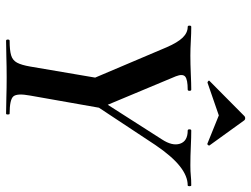

<svg xmlns="http://www.w3.org/2000/svg" viewBox="-120 -728 847 648"><g transform="rotate(90 304.0 -403.5)"><path d="M311 -265 294 -282 450 -526Q473 -561 464.5 -587Q456 -613 420 -613Q416 -613 416 -619Q416 -625 420 -625Q443 -625 474.5 -623.5Q506 -622 538 -622Q559 -622 572.5 -623.5Q586 -625 605 -625Q608 -625 608 -619Q608 -613 605 -613Q574 -613 540.5 -586.5Q507 -560 469 -504ZM117 0Q113 0 113 -6Q113 -12 117 -12Q149 -12 166 -17Q183 -22 191 -37Q199 -52 204 -81L243 -310L344 -319L302 -81Q294 -38 304.5 -25Q315 -12 363 -12Q366 -12 366 -6Q366 0 363 0Q338 0 307.5 -1Q277 -2 241 -2Q204 -2 173 -1Q142 0 117 0ZM254 -271 139 -542Q123 -579 106.5 -596Q90 -613 70 -613Q66 -613 66 -619Q66 -625 70 -625Q92 -625 118 -623.5Q144 -622 167 -622Q196 -622 229.5 -623.5Q263 -625 282 -625Q286 -625 286 -619Q286 -613 282 -613Q248 -613 238 -604.5Q228 -596 237 -573L344 -317ZM259 -680Q257 -679 253.5 -682Q250 -685 253 -687L369 -802Q373 -807 378.5 -807Q384 -807 387 -802L470 -687Q472 -685 469 -681.5Q466 -678 463 -680L369 -718Z"/></g></svg>

Font: Cormorant Garamond Light
Style: Italic
Weight: 300
Italic angle: -10°
Designer: Christian Thalmann (Catharsis Fonts)
Foundry: Catharsis Fonts
Version: Version 4.001